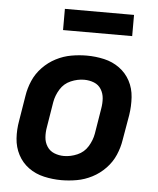

<svg xmlns="http://www.w3.org/2000/svg" viewBox="-53 -776 682 830"><g transform="rotate(5 288.0 -361.5)"><path d="M244 8Q277 8 311 2Q345 -4 377 -20.5Q409 -37 434.5 -63.5Q460 -90 474 -122.5Q488 -155 493 -188L512 -298Q518 -337 515.5 -375.5Q513 -414 496 -446Q479 -478 449.5 -499.5Q420 -521 383 -529.5Q346 -538 307 -538Q274 -538 240 -532Q206 -526 174 -509.5Q142 -493 116.5 -466.5Q91 -440 77 -407.5Q63 -375 58 -342L40 -232Q33 -193 35.5 -155Q38 -117 55 -84.5Q72 -52 101.5 -30.5Q131 -9 168.5 -0.5Q206 8 244 8ZM246 -97Q224 -97 204 -105Q184 -113 172.5 -131Q161 -149 159.5 -171Q158 -193 162 -215L180 -325Q185 -354 201.5 -381Q218 -408 247 -420.5Q276 -433 305 -433Q328 -433 348 -425Q368 -417 379 -399Q390 -381 391.5 -359.5Q393 -338 389 -315L371 -205Q366 -176 349.5 -149Q333 -122 304 -109.5Q275 -97 246 -97ZM195 -639H495V-731H195Z"/></g></svg>

Font: Iosevka Sparkle Oblique
Style: Bold
Weight: 700
Italic angle: -9°
Designer: Belleve Invis
Foundry: Belleve Invis
Version: Version 4.5.0; ttfautohint (v1.8.3)